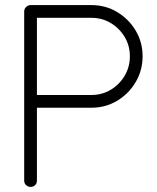

<svg xmlns="http://www.w3.org/2000/svg" viewBox="-20 -720 618 754"><path d="M100 14Q90 14 82.5 7Q75 0 75 -10V-675Q75 -685 82.5 -692.5Q90 -700 100 -700H339Q395 -700 440.5 -672.5Q486 -645 513 -599.5Q540 -554 540 -499Q540 -444 513 -398Q486 -352 440.5 -324.5Q395 -297 339 -297H125V-10Q125 0 118 7Q111 14 100 14ZM125 -347H339Q381 -347 415 -367.5Q449 -388 469.5 -422.5Q490 -457 490 -499Q490 -541 469.5 -575Q449 -609 415 -629.5Q381 -650 339 -650H125Z"/></svg>

Font: Zen Kurenaido
Style: ARC
Weight: 400
Designer: Yoshimichi Ohira
Foundry: Positype
Version: Version 1.001